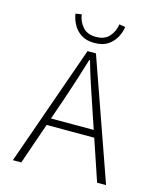

<svg xmlns="http://www.w3.org/2000/svg" viewBox="-123 -927 846 1015"><g transform="rotate(15 300.0 -419.5)"><path d="M45 0 277 -659H323L555 0H506L375 -388Q355 -447 337 -501.5Q319 -556 302 -616H298Q280 -556 262.5 -501.5Q245 -447 225 -388L91 0ZM151 -226V-265H446V-226ZM300 -710Q256 -710 227.5 -728.5Q199 -747 183.5 -776Q168 -805 164 -834L197 -839Q202 -801 227 -772Q252 -743 300 -743Q348 -743 373 -772Q398 -801 403 -839L436 -834Q433 -805 417 -776Q401 -747 373 -728.5Q345 -710 300 -710Z"/></g></svg>

Font: Source Code Pro ExtraLight Light
Style: Regular
Weight: 300
Monospace: yes
Version: Version 1.018;hotconv 1.0.116;makeotfexe 2.5.65601